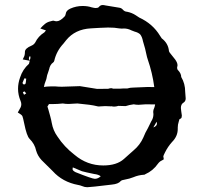

<svg xmlns="http://www.w3.org/2000/svg" viewBox="-20 -745 818 779"><path d="M101.1 -498.5 100.6 -499.5Q100.6 -498.5 101.1 -498.5ZM100.6 -499.5Q101.1 -502 102.3 -505.1Q103.5 -508.3 103.5 -512.2Q103.5 -514.6 101.6 -518.1Q97.2 -512.7 97.2 -508.3Q97.2 -504.9 100.6 -499.5ZM77.6 -360.4 86.4 -366.2 79.1 -374.5Q72.8 -371.1 72.8 -370.1ZM76.7 -402.3Q80.1 -402.3 82.5 -404.1Q85 -405.8 86.4 -425.8L79.1 -427.2L76.7 -421.9Q73.7 -415.5 71.3 -408.7Q71.3 -407.7 72 -406.5Q72.8 -405.3 74.2 -403.8Q75.7 -402.3 76.7 -402.3ZM364.7 -19.5Q377.4 -19.5 388.7 -29.8Q379.4 -37.1 361.8 -39.1Q328.1 -45.9 312.5 -50.3L275.4 -65.9L274.4 -58.6Q274.4 -52.7 286.6 -46.4Q354 -19.5 364.7 -19.5ZM606 -391.6Q598.1 -450.2 579.6 -503.4Q576.2 -513.2 574.2 -523.4Q570.3 -544.9 560.1 -577.6Q556.6 -596.2 548.3 -606Q540 -613.3 526.4 -616.7L513.7 -621.6Q498.5 -629.4 482.9 -629.4L473.6 -628.9Q467.3 -628.9 462.9 -629.9Q445.8 -633.3 418.5 -633.3Q383.3 -632.3 348.6 -629.9Q284.7 -626.5 248.5 -582Q243.2 -574.7 237.3 -567.9Q209 -537.6 200.2 -498.5Q198.7 -493.2 195.3 -491.2Q183.1 -482.9 179.2 -463.4Q177.2 -455.6 174.1 -448Q170.9 -440.4 169.7 -432.1Q168.5 -423.8 165.5 -417Q160.2 -404.3 158.2 -392.1L168.9 -393.6Q177.7 -394.5 203.6 -394.5Q217.3 -393.1 231 -393.1L304.2 -395.5L374 -384.3L418.9 -384.8Q426.3 -387.2 431.2 -387.2Q434.6 -387.2 438.5 -385.3H467.8Q475.1 -386.2 497.1 -386.2Q508.3 -389.6 519.5 -389.6L579.6 -392.1ZM178.7 -322.8Q176.8 -319.3 174.8 -316.4Q172.9 -313 172.4 -313Q172.9 -312 176.3 -300.3Q179.7 -288.6 183.8 -273.4Q188 -258.3 189.9 -246.6Q195.3 -215.8 212.9 -191.4Q240.7 -148.9 282.7 -116.7Q333.5 -73.7 398.9 -73.7Q453.6 -73.7 482.9 -100.1Q493.2 -109.9 503.4 -118.4Q513.7 -127 522.9 -135.7Q548.3 -157.2 561.5 -187Q569.3 -207 580.1 -225.1L593.3 -252Q602.5 -265.6 602.5 -281.7L601.6 -291Q601.6 -299.3 606 -307.6Q608.4 -314.5 609.4 -321.3Q593.8 -321.8 571.8 -321.8L542 -319.8Q531.7 -319.8 522.5 -321.8Q503.9 -319.3 489.7 -314.5Q473.1 -314.5 460.4 -315.4Q451.2 -312.5 442.9 -312.5Q437.5 -312.5 432.6 -314Q432.1 -313.5 431.2 -313.5L407.2 -314.5Q397.9 -314.5 388.2 -313.5L381.8 -313Q376.5 -313 374 -314Q349.6 -320.3 293.9 -325.2L258.3 -323.2Q245.6 -323.2 234.9 -325.2Q212.9 -322.8 195.3 -322.8ZM602.1 -228Q616.7 -233.4 616.7 -243.2Q616.7 -246.6 615.2 -251Q612.3 -245.1 609.1 -240Q606 -234.9 602.1 -228ZM334 14.6Q323.2 14.6 312.5 9.8Q305.2 6.8 296.9 5.4Q233.9 -6.3 193.8 -50.8Q182.6 -62.5 171.1 -73.2Q159.7 -84 148.9 -95.2Q132.8 -112.3 126.5 -134.3Q121.1 -160.6 100.1 -181.6Q88.4 -192.9 78.1 -244.6Q73.2 -268.6 70.8 -273.9Q68.4 -279.3 52.2 -288.6Q58.1 -300.3 60.5 -303.7Q66.4 -312.5 66.4 -322.3Q66.4 -328.6 63.5 -335.4Q53.2 -359.9 53.2 -384.8Q53.2 -407.7 61.5 -430.7Q71.8 -463.4 97.7 -486.3L100.6 -498.5L72.3 -503.9L76.2 -512.2Q81.1 -520 81.1 -534.4Q81.1 -548.8 108.4 -560.1Q117.7 -564 123 -572.8Q134.8 -597.7 160.2 -613.8Q162.1 -615.2 166.5 -621.6L143.6 -629.4Q152.3 -639.6 162.1 -647.7Q171.9 -655.8 185.5 -658.7Q187.5 -659.2 189.9 -659.9Q192.4 -660.6 193.8 -660.9Q195.3 -661.1 197.3 -661.1Q204.1 -658.7 209.5 -658.7Q223.6 -658.7 241.2 -677.2Q246.1 -682.1 247.1 -690.4Q248.5 -702.1 265.1 -710Q289.1 -720.7 314.9 -720.7Q335.9 -720.7 351.6 -715.3Q363.3 -712.4 368.2 -712.4Q377.4 -712.4 380.9 -716.3Q387.2 -724.6 396.5 -724.6Q401.4 -724.6 407.2 -723.1L462.9 -713.9Q472.7 -712.9 479 -705.3Q485.4 -697.8 495.6 -697.3Q515.1 -693.4 530.8 -683.1Q541 -675.8 544.9 -673.8Q600.1 -648.4 629.4 -599.6L636.2 -589.4Q662.6 -569.3 665.5 -538.1Q665.5 -534.7 671.9 -527.3Q686 -510.3 690.9 -503.4Q700.2 -490.2 700.2 -480.5Q700.2 -476.6 698.7 -472.7V-469.7Q698.7 -464.4 701.2 -461.4Q715.3 -447.3 715.3 -432.6Q731.4 -405.8 731.4 -372.1Q731.9 -358.4 733.4 -345.7Q733.4 -334 724.6 -328.6Q713.9 -322.3 713.9 -307.1Q714.4 -300.3 715.3 -293.9Q716.3 -289.6 717.8 -276.4Q717.8 -272.9 716.8 -268.6Q715.8 -264.2 708 -261.2L705.1 -251Q701.2 -239.3 701.2 -227.5V-221.7Q701.2 -191.9 677.7 -168.5Q661.1 -149.9 649.9 -127.4Q642.6 -113.3 642.6 -110.4Q642.6 -107.9 643.6 -105Q644.5 -102.1 644.5 -98.6L637.2 -94.2Q627.9 -90.3 621.1 -81.1Q600.6 -51.8 569.3 -38.1Q567.4 -36.1 564.5 -36.1Q541.5 -34.7 521 -25.9Q504.9 -19.5 487.8 -16.6Q473.6 -14.6 469.7 -10.3Q460 1.5 434.1 3.9Q346.2 14.6 334 14.6ZM72.3 -503.4 71.3 -503.9Q72.3 -503.9 72.3 -503.4Z"/></svg>

Font: Kurland
Style: Regular
Weight: 400
Designer: GGBot
Version: 0.22